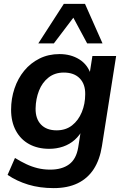

<svg xmlns="http://www.w3.org/2000/svg" viewBox="-20 -777 644 987"><path d="M256 190Q184 190 125 172Q66 154 19 122L57 35Q86 53 114.5 66.5Q143 80 173.5 87.5Q204 95 238 95Q298 95 335 68Q372 41 382 -19L397 -114L406 -113Q390 -81 364 -58Q338 -35 304.5 -23.5Q271 -12 233 -12Q174 -12 130 -36Q86 -60 61.5 -105.5Q37 -151 37 -213Q37 -270 54.5 -322Q72 -374 104.5 -413.5Q137 -453 183 -476Q229 -499 286 -499Q344 -499 387.5 -472Q431 -445 448 -392L440 -394L455 -489H577L504 -26Q493 44 462 92Q431 140 379.5 165Q328 190 256 190ZM271 -107Q318 -107 350.5 -132.5Q383 -158 400.5 -200.5Q418 -243 418 -292Q419 -344 390 -374Q361 -404 308 -404Q262 -404 229.5 -378.5Q197 -353 180.5 -311Q164 -269 163 -220Q162 -167 190.5 -137Q219 -107 271 -107ZM177 -554 308 -757H417L507 -554H428L357 -686L257 -554Z"/></svg>

Font: Nunito Sans 12pt ExtraLight 12pt
Style: Bold Italic
Weight: 700
Italic angle: -9°
Version: Version 3.101;gftools[0.9.27]